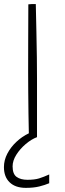

<svg xmlns="http://www.w3.org/2000/svg" viewBox="-26 -680 322 952"><path d="M218 185V228.5Q197 237.5 169 244.5Q141 251.5 102 251.5Q50.5 251.5 22 224.2Q-6.5 197 -6.5 148.5Q-6.5 114 10.5 81.5Q27.5 49 55.8 22.8Q84 -3.5 117 -19Q116 -60.5 115.2 -115.2Q114.5 -170 114 -225.5Q113.5 -281 113.5 -324.5Q113.5 -387 113.8 -472.5Q114 -558 114.5 -658.5Q119.5 -659.5 131.2 -659.8Q143 -660 151.5 -660Q153 -591 154.5 -522.5Q156 -454 156.8 -394.2Q157.5 -334.5 157.5 -291.5V0Q129.5 10.5 101.5 34.2Q73.5 58 55 87.2Q36.5 116.5 36.5 145Q36.5 183 56.5 197.2Q76.5 211.5 110 211.5Q145.5 211.5 168 204.5Q190.5 197.5 218 185Z"/></svg>

Font: Grandstander Thin
Style: Regular
Weight: 100
Designer: Tyler Finck
Foundry: Etcetera Type Co
Version: Version 1.200; ttfautohint (v1.8.3)